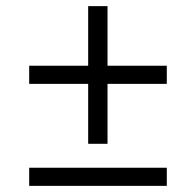

<svg xmlns="http://www.w3.org/2000/svg" viewBox="-20 -647 637 625"><path d="M283 -433 267 -417V-627H330V-417L314 -433H523V-374H314L330 -390V-179H267V-390L283 -374H75V-433ZM523 -101V-42H75V-101Z"/></svg>

Font: Bitter Thin
Style: Regular
Weight: 400
Version: Version 3.021